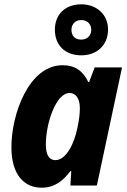

<svg xmlns="http://www.w3.org/2000/svg" viewBox="-20 -862 592 892"><path d="M358 -605C430 -605 482 -652 482 -725C482 -796 427 -842 358 -842C284 -842 235 -796 235 -724C235 -651 283 -605 358 -605ZM358 -678C328 -678 312 -696 312 -723C312 -751 331 -769 358 -769C384 -769 404 -751 404 -723C404 -696 384 -678 358 -678ZM173 10C234 10 273 -22 307 -67H311L307 0H430L547 -549H420L394 -481H390C367 -531 329 -559 271 -559C114 -559 33 -332 33 -178C33 -47 95 10 173 10ZM237 -118C208 -118 193 -143 193 -191C193 -289 240 -430 303 -430C333 -430 351 -403 351 -360C351 -334 348 -308 340 -270C326 -197 288 -118 237 -118Z"/></svg>

Font: Noto Sans SemiCondensed ExtraBold
Style: Italic
Weight: 800
Width: 4
Italic angle: -12°
Designer: Monotype Design Team
Foundry: Monotype Imaging Inc.
Version: Version 2.013